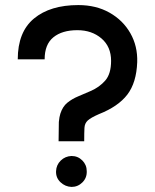

<svg xmlns="http://www.w3.org/2000/svg" viewBox="-20 -726 611 757"><path d="M211 -169 212 -245Q214 -266 218 -278Q227 -306 245.5 -321Q264 -336 288 -346Q312 -356 337 -367Q372 -382 395 -408.5Q418 -435 418 -486Q418 -542 380 -574.5Q342 -607 285 -607Q225 -607 190.5 -579Q156 -551 156 -492H50Q50 -600 114 -653Q178 -706 289 -706Q359 -706 412 -676Q465 -646 494 -595Q523 -544 521 -481Q518 -400 482 -353Q446 -306 370 -276Q338 -262 326 -251Q314 -240 313 -222Q312 -204 312 -169ZM262 11Q237 10 218.5 -7.5Q200 -25 201 -51Q202 -76 219.5 -93Q237 -110 262 -111Q287 -111 304.5 -93.5Q322 -76 322 -51Q323 -25 305 -7Q287 11 262 11Z"/></svg>

Font: Kulim Park SemiBold
Style: Regular
Weight: 600
Designer: Noponies / Dale Sattler
Foundry: Noponies
Version: Version 1.000; ttfautohint (v1.8.3)